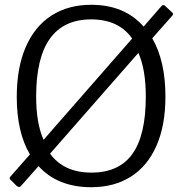

<svg xmlns="http://www.w3.org/2000/svg" viewBox="-20 -772 761 802"><path d="M700 -707 616 -612Q671 -517 671 -369Q671 -248 633.5 -163Q596 -78 526.5 -34Q457 10 361 10Q221 10 141 -78L71 1Q65 9 60 9Q54 9 48 3L28 -17Q21 -23 20.5 -27Q20 -31 24 -35L105 -127Q50 -220 50 -367Q50 -489 87.5 -575.5Q125 -662 195 -707Q265 -752 361 -752Q500 -752 580 -661L653 -745Q662 -755 669 -748L699 -720Q706 -715 700 -707ZM162 -188 532 -611Q476 -691 361 -691Q131 -691 131 -369Q131 -257 162 -188ZM558 -551 189 -130Q247 -51 362 -51Q477 -51 533 -129Q589 -207 589 -369Q589 -482 558 -551Z"/></svg>

Font: Libre Franklin Light
Style: Regular
Weight: 300
Designer: Pablo Impallari, Rodrigo Fuenzalida
Foundry: Impallari Type
Version: Version 1.002; ttfautohint (v1.5)